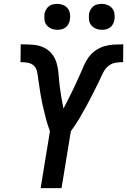

<svg xmlns="http://www.w3.org/2000/svg" viewBox="-20 -972 657 992"><path d="M190 0 238 -294Q226 -326 217 -360Q208 -394 200.5 -428Q193 -462 187.5 -497Q182 -532 177 -567V-568Q175 -586 171 -604Q167 -622 154 -633.5Q141 -645 123 -648Q105 -651 86 -651L87 -743Q118 -743 148 -741Q178 -739 204 -727.5Q230 -716 248 -693.5Q266 -671 273.5 -643Q281 -615 283 -585.5Q285 -556 288.5 -527Q292 -498 297 -469Q302 -440 308 -411Q319 -433 330.5 -455Q342 -477 352.5 -499Q363 -521 373.5 -543.5Q384 -566 394 -588.5Q404 -611 413.5 -633.5Q423 -656 438 -676.5Q453 -697 474 -711.5Q495 -726 518.5 -733Q542 -740 565.5 -741.5Q589 -743 613 -743H617L616 -651Q597 -651 578 -648Q559 -645 543 -633.5Q527 -622 517 -604Q507 -586 499 -568V-567Q482 -532 464.5 -497Q447 -462 428.5 -428Q410 -394 390 -360Q370 -326 346 -294L298 0ZM506 -818Q490 -818 475.5 -824Q461 -830 451.5 -841.5Q442 -853 440 -869Q438 -885 440 -901Q442 -912 448 -922.5Q454 -933 463 -940Q472 -947 483.5 -949.5Q495 -952 506 -952Q522 -952 536.5 -946Q551 -940 560 -928.5Q569 -917 571.5 -901Q574 -885 571 -869Q569 -858 563.5 -847.5Q558 -837 548.5 -830Q539 -823 528 -820.5Q517 -818 506 -818ZM276 -818Q260 -818 245.5 -824Q231 -830 221.5 -841.5Q212 -853 210 -869Q208 -885 210 -901Q212 -912 218 -922.5Q224 -933 233 -940Q242 -947 253.5 -949.5Q265 -952 276 -952Q292 -952 306.5 -946Q321 -940 330 -928.5Q339 -917 341.5 -901Q344 -885 341 -869Q339 -858 333.5 -847.5Q328 -837 318.5 -830Q309 -823 298 -820.5Q287 -818 276 -818Z"/></svg>

Font: Iosevka Aile Semibold
Style: Italic
Weight: 600
Italic angle: -9°
Designer: Belleve Invis
Foundry: Belleve Invis
Version: Version 31.1.0; ttfautohint (v1.8.4)